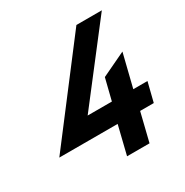

<svg xmlns="http://www.w3.org/2000/svg" viewBox="-162 -744 830 863"><g transform="rotate(-30 253.5 -312.5)"><path d="M252.8 0 288.9 -147.2H-13.9L350.7 -625H482.6L191 -247.2H316.7L344.4 -358.3L470.1 -418.1L427.8 -247.2H501.4L476.4 -147.2H405.6L369.4 0Z"/></g></svg>

Font: Afacad
Style: Bold Italic
Weight: 700
Italic angle: -14°
Designer: Kristian Moeller
Foundry: Dicotype
Version: Version 1.000; ttfautohint (v1.8.4.7-5d5b)